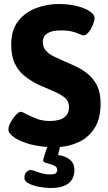

<svg xmlns="http://www.w3.org/2000/svg" viewBox="-20 -728 540 960"><path d="M233 212Q205 212 174.5 206Q144 200 123 189Q102 178 102 162Q102 142 112.5 132Q123 122 130 122Q143 122 171 133Q199 144 231 144Q251 144 258.5 138.5Q266 133 266 121Q266 109 255.5 102.5Q245 96 231 92.5Q217 89 206.5 85.5Q196 82 196 75Q196 72 197 67.5Q198 63 202 49.5Q206 36 216 7Q156 2 114.5 -11.5Q73 -25 50 -42Q22 -61 22 -80Q22 -96 33 -116.5Q44 -137 59 -153Q74 -169 84 -169Q89 -169 95.5 -165.5Q102 -162 112 -157Q132 -147 161.5 -135Q191 -123 231 -123Q253 -123 274.5 -128.5Q296 -134 310.5 -149.5Q325 -165 325 -193Q325 -223 302 -241Q279 -259 244 -273.5Q209 -288 171 -305Q137 -322 106 -345.5Q75 -369 55.5 -407.5Q36 -446 36 -506Q36 -578 71 -622.5Q106 -667 160.5 -687.5Q215 -708 273 -708Q326 -708 367.5 -697Q409 -686 431 -670Q453 -654 453 -638Q453 -625 444.5 -604Q436 -583 423 -567Q410 -551 398 -551Q393 -551 384.5 -555Q376 -559 362 -564Q349 -569 330.5 -572.5Q312 -576 287 -576Q248 -576 228 -567Q208 -558 201 -545Q194 -532 194 -520Q194 -493 209 -475.5Q224 -458 248.5 -446Q273 -434 301 -422Q332 -409 364 -393.5Q396 -378 423 -355Q450 -332 466.5 -297Q483 -262 483 -211Q483 -135 453.5 -88.5Q424 -42 377.5 -19.5Q331 3 280 7L270 47Q307 52 329.5 70.5Q352 89 352 120Q352 212 233 212Z"/></svg>

Font: Asap
Style: Bold
Weight: 700
Designer: Pablo Cosgaya
Foundry: Omnibus-Type
Version: Version 3.001; ttfautohint (v1.8.3)